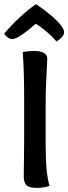

<svg xmlns="http://www.w3.org/2000/svg" viewBox="-40 -915 333 938"><path d="M78 -231V-431Q78 -570 71 -661Q101 -666 124 -666Q191 -666 191 -628Q191 -622 189 -587.5Q187 -553 185 -501.5Q183 -450 183 -404V-203Q183 -70 202 -7Q174 3 140 3Q103 3 89.5 -10Q76 -23 76 -54Q76 -70 77 -133Q78 -196 78 -231ZM273 -757Q273 -736 236 -712Q219 -733 194 -754.5Q169 -776 152 -788L135 -799Q48 -724 21 -724Q0 -724 -20 -750Q54 -837 136 -895Q273 -800 273 -757Z"/></svg>

Font: Overlock
Style: Bold
Weight: 700
Designer: Dario Muhafara
Foundry: Dario Manuel Muhafara
Version: Version 1.002